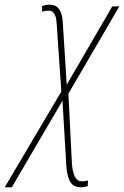

<svg xmlns="http://www.w3.org/2000/svg" viewBox="-121 -554 526 814"><path d="M-71 240 144 -127 160 148Q163 193 176.5 216.5Q190 240 223 240Q236 240 251 235L252 211Q238 215 226 215Q190 215 184 142L169 -157L385 -527H355L162 -195L145 -461Q141 -534 90 -534Q72 -534 57 -528L58 -504Q71 -509 85 -509Q116 -509 119 -457L139 -166L-101 240Z"/></svg>

Font: Noto Sans Display SemiCondensed Thin
Style: Italic
Weight: 250
Width: 4
Designer: Monotype Design team
Foundry: Monotype Imaging Inc.
Version: 1.000